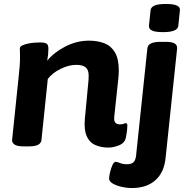

<svg xmlns="http://www.w3.org/2000/svg" viewBox="-20 -736 950 968"><path d="M527 8Q488 8 459 -5.5Q430 -19 416.5 -51Q403 -83 408 -139L425 -318Q426 -327 426.5 -335Q427 -343 427 -355Q427 -384 412 -396.5Q397 -409 365 -409Q327 -409 286 -389Q245 -369 221 -338L189 -30Q186 2 126 2H98Q66 2 53 -7.5Q40 -17 41 -30L74 -349Q77 -376 79 -399.5Q81 -423 81 -453Q81 -462 80.5 -471Q80 -480 80 -491Q80 -501 92.5 -507Q105 -513 122.5 -516.5Q140 -520 156.5 -521Q173 -522 181 -522Q207 -522 215.5 -515.5Q224 -509 224 -490Q224 -462 218 -430Q252 -472 309.5 -501.5Q367 -531 428 -531Q472 -531 506 -518Q540 -505 559.5 -472Q579 -439 579 -380Q579 -368 578 -357Q577 -346 576 -334L556 -147Q554 -126 561.5 -117.5Q569 -109 585 -109Q596 -109 603.5 -112Q611 -115 614 -115Q622 -115 622 -103Q622 -99 621 -84.5Q620 -70 615 -44Q610 -16 581.5 -4Q553 8 527 8ZM646 212Q618 212 591 205.5Q564 199 547 188.5Q530 178 530 164Q530 154 534.5 134Q539 114 546.5 97Q554 80 563 80Q571 80 585.5 86Q600 92 620 92Q642 92 652.5 82.5Q663 73 666 49L723 -492Q726 -525 788 -525H816Q848 -525 861 -516.5Q874 -508 873 -492L815 59Q808 133 763.5 172.5Q719 212 646 212ZM802 -574Q763 -574 746.5 -582Q730 -590 731 -606L739 -684Q741 -700 759 -708Q777 -716 817 -716Q855 -716 872 -708Q889 -700 887 -684L879 -606Q876 -574 802 -574Z"/></svg>

Font: Asap Semi Expanded Semi Expanded Regular
Style: Bold Italic
Weight: 700
Width: 6
Italic angle: -6°
Designer: Pablo Cosgaya
Foundry: Omnibus-Type
Version: Version 3.001; ttfautohint (v1.8.4.7-5d5b)